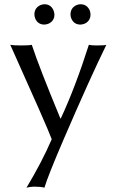

<svg xmlns="http://www.w3.org/2000/svg" viewBox="-20 -642 546 899"><path d="M27.8 -432.1Q42.5 -429.2 80.1 -429.2Q116.2 -429.2 128.9 -432.1Q162.6 -329.1 262.7 -87.4H264.6Q332 -231.4 396 -432.1Q406.7 -429.2 435.1 -429.2Q467.8 -429.2 478 -432.1Q401.9 -277.3 276.4 14.2Q205.6 178.7 188 236.8Q171.4 231.9 139.2 231.9Q120.6 232.4 104 236.8Q176.8 115.7 222.2 9.8Q199.7 -50.8 30.8 -426.3Q28.8 -429.7 27.8 -432.1ZM141.1 -574.2Q141.1 -604.5 168.5 -617.7Q178.2 -622.1 188 -622.1Q217.8 -622.1 230.5 -593.8Q234.4 -583.5 234.9 -574.2Q234.9 -543.5 206.5 -530.8Q197.3 -527.3 188 -526.9Q157.2 -526.9 145 -555.2Q141.1 -564.9 141.1 -574.2ZM310.1 -574.2Q310.1 -604.5 337.4 -617.7Q347.2 -622.1 356.9 -622.1Q386.7 -622.1 399.9 -593.8Q403.8 -583.5 403.8 -574.2Q403.8 -543.5 375.5 -530.8Q366.2 -527.3 356.9 -526.9Q326.2 -526.9 314 -555.2Q310.1 -564.9 310.1 -574.2Z"/></svg>

Font: Linux Biolinum O
Style: Regular
Weight: 400
Designer: Philipp H. Poll
Foundry: Philipp H. Poll
Version: Version 1.0.4